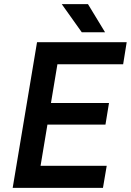

<svg xmlns="http://www.w3.org/2000/svg" viewBox="-20 -903 630 923"><path d="M41 0 158 -700H589L572 -594H256L225 -408H504L487 -304H208L175 -106H493L475 0ZM373 -748 277 -883H403L485 -748Z"/></svg>

Font: Figtree SemiBold
Style: Italic
Weight: 600
Italic angle: -9.5°
Foundry: Erik Kennedy
Version: Version 2.001;gftools[0.9.30]